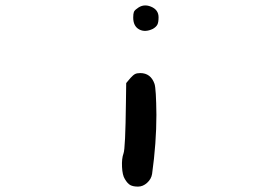

<svg xmlns="http://www.w3.org/2000/svg" viewBox="-20 -430 1040 712"><path d="M464 -141Q474 -152 481 -155.5Q488 -159 500 -159Q539 -159 553 -119Q559 -101 560 -4Q560 100 544 215Q541 234 525.5 248Q510 262 492 262Q474 262 463.5 256.5Q453 251 443 234Q434 220 432.5 189Q431 158 438 139Q445 122 447 -51L448 -122ZM488 -398Q511 -417 539.5 -405.5Q568 -394 568 -366Q568 -347 563.5 -338.5Q559 -330 547 -323Q518 -309 496 -321Q474 -333 474 -365Q474 -379 476.5 -385.5Q479 -392 488 -398Z"/></svg>

Font: linja li nja tan jan Jami
Style: Regular
Weight: 400
Designer: jan Jami
Version: Version 1.0